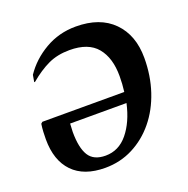

<svg xmlns="http://www.w3.org/2000/svg" viewBox="-122 -786 894 912"><g transform="rotate(-20 325.0 -330.5)"><path d="M259 9Q152 9 95.5 -49.5Q39 -108 39 -215Q39 -233 40 -252.5Q41 -272 44 -292L52 -299H466Q471 -337 471 -378Q471 -470 427.5 -522.5Q384 -575 289 -575Q228 -575 181 -553Q134 -531 84 -489H80L86 -524Q129 -588 199.5 -629Q270 -670 355 -670Q477 -670 544 -602Q611 -534 611 -419Q611 -329 585 -251Q559 -173 511.5 -115Q464 -57 399.5 -24Q335 9 259 9ZM171 -204Q171 -124 195.5 -84.5Q220 -45 280 -45Q347 -45 392.5 -100.5Q438 -156 458 -246H173Q173 -235 172 -224.5Q171 -214 171 -204Z"/></g></svg>

Font: Spectral
Style: Bold Italic
Weight: 700
Italic angle: -10°
Designer: Jean-Baptiste Levee
Foundry: Production Type
Version: Version 2.001